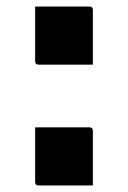

<svg xmlns="http://www.w3.org/2000/svg" viewBox="-20 -556 390 585"><path d="M263 -359H98Q87 -359 87 -370V-536H252Q263 -536 263 -525ZM263 9H98Q87 9 87 -2V-168H252Q263 -168 263 -157Z"/></svg>

Font: Recursive Sn Lnr St
Style: Bold
Weight: 700
Version: Version 1.079;hotconv 1.0.112;makeotfexe 2.5.65598; ttfautoh